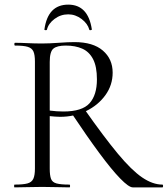

<svg xmlns="http://www.w3.org/2000/svg" viewBox="-20 -810 725 830"><path d="M554 0Q537 0 499.5 -38.5Q462 -77 408.5 -149.5Q355 -222 289 -321L345 -338Q430 -217 489.5 -145.5Q549 -74 594.5 -43Q640 -12 682 -12Q685 -12 685 -6Q685 0 682 0Q632 0 600.5 0Q569 0 554 0ZM302 -628Q382 -628 424.5 -591.5Q467 -555 467 -496Q467 -442 435.5 -398.5Q404 -355 352.5 -330Q301 -305 240 -305Q230 -305 217.5 -306Q205 -307 195 -308V-81Q195 -52 200.5 -37Q206 -22 224.5 -17Q243 -12 280 -12Q283 -12 283 -6Q283 0 280 0Q256 0 226.5 -1Q197 -2 162 -2Q129 -2 98.5 -1Q68 0 43 0Q41 0 41 -6Q41 -12 43 -12Q80 -12 98.5 -17Q117 -22 124 -37Q131 -52 131 -81V-544Q131 -573 124.5 -587.5Q118 -602 100 -607.5Q82 -613 45 -613Q42 -613 42 -619Q42 -625 45 -625Q69 -625 99 -623.5Q129 -622 162 -622Q193 -622 233.5 -625Q274 -628 302 -628ZM399 -467Q399 -522 382.5 -554Q366 -586 336 -599.5Q306 -613 264 -613Q227 -613 211 -600Q195 -587 195 -542V-332Q209 -330 225 -329Q241 -328 254 -328Q335 -328 367 -363.5Q399 -399 399 -467ZM183 -682Q182 -679 176.5 -679.5Q171 -680 172 -683Q187 -790 275 -790Q361 -790 377 -683Q377 -680 371.5 -679.5Q366 -679 366 -682Q359 -708 332.5 -728Q306 -748 275 -748Q242 -748 215.5 -728Q189 -708 183 -682Z"/></svg>

Font: Cormorant Garamond Light
Style: Regular
Weight: 400
Version: Version 4.001